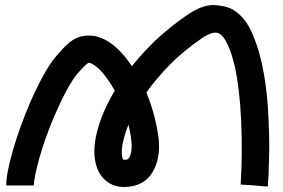

<svg xmlns="http://www.w3.org/2000/svg" viewBox="-20 -741 1131 767"><path d="M722.7 -677.7Q658.2 -632.8 603.5 -582Q549.8 -530.3 506.8 -476.6Q463.9 -541 418 -571.3Q371.1 -602.5 325.2 -598.6Q318.4 -598.6 305.7 -595.7Q293.9 -593.8 277.3 -585Q246.1 -567.4 201.2 -512.7Q156.2 -458 100.6 -332Q59.6 -236.3 32.2 -142.6Q4.9 -48.8 4.9 0Q4.9 0 18.6 0Q33.2 0 51.8 0Q74.2 0 94.7 0Q115.2 0 115.2 0Q115.2 -30.3 137.7 -111.3Q160.2 -191.4 199.2 -282.2Q252 -402.3 288.1 -445.3Q325.2 -487.3 334 -490.2Q343.8 -491.2 367.2 -472.7Q390.6 -454.1 420.9 -408.2Q425.8 -401.4 429.7 -393.6Q434.6 -386.7 438.5 -378.9Q386.7 -292 367.2 -212.9Q347.7 -133.8 365.2 -78.1Q377 -39.1 406.2 -16.6Q435.5 5.9 474.6 5.9Q474.6 5.9 475.6 5.9Q476.6 5.9 476.6 5.9Q515.6 5.9 545.9 -10.7Q576.2 -27.3 592.8 -59.6Q625 -118.2 611.3 -205.1Q597.7 -292 564.5 -371.1Q602.5 -424.8 657.2 -481.4Q711.9 -537.1 786.1 -587.9Q808.6 -603.5 826.2 -608.4Q843.8 -613.3 855.5 -607.4Q875 -595.7 889.6 -562.5Q905.3 -529.3 917 -479.5Q937.5 -388.7 943.4 -258.8Q949.2 -128.9 941.4 -3.9Q941.4 -3.9 955.1 -2.9Q968.8 -2 987.3 -1Q1009.8 1 1029.3 2.9Q1049.8 3.9 1049.8 3.9Q1050.8 -11.7 1052.7 -40Q1053.7 -68.4 1054.7 -106.4Q1055.7 -127.9 1055.7 -151.4Q1055.7 -203.1 1052.7 -264.6Q1049.8 -354.5 1035.2 -440.4Q1020.5 -529.3 990.2 -601.6Q960.9 -673.8 909.2 -703.1Q880.9 -718.8 834 -720.7Q832 -720.7 830.1 -720.7Q784.2 -720.7 722.7 -677.7ZM475.6 -102.5Q474.6 -102.5 473.6 -103.5Q471.7 -103.5 471.7 -103.5Q471.7 -103.5 471.7 -103.5Q471.7 -103.5 471.7 -103.5Q470.7 -105.5 467.8 -115.2Q465.8 -125 466.8 -147.5Q468.8 -166 475.6 -190.4Q481.4 -214.8 493.2 -243.2Q503.9 -199.2 505.9 -165Q506.8 -129.9 497.1 -113.3Q495.1 -109.4 492.2 -106.4Q488.3 -102.5 475.6 -102.5Z"/></svg>

Font: umazing
Style: Display
Weight: 400
Designer: umazing